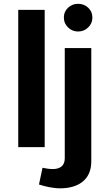

<svg xmlns="http://www.w3.org/2000/svg" viewBox="-20 -791 583 1032"><path d="M323.2 -696.8C323.2 -675.8 330.6 -658.2 345.7 -643.6C360.8 -628.9 378.9 -621.6 399.9 -621.6C420.9 -621.6 439 -628.9 454.1 -643.6C469.2 -658.2 476.6 -675.8 476.6 -696.8C476.6 -717.8 469.2 -735.4 454.1 -749.5C439 -763.7 420.9 -770.5 399.9 -770.5C378.9 -770.5 360.8 -763.7 345.7 -749.5C330.6 -735.4 323.2 -717.8 323.2 -696.8ZM189.5 200.7C224.1 211.9 264.6 221.2 304.2 221.2C394.5 221.2 470.7 180.2 470.7 76.7V-532.7H328.1V60.5C328.1 99.6 303.2 117.7 263.7 117.7C246.1 117.7 223.6 114.3 208.5 110.8ZM220.2 -737.8H78.1V0H220.2Z"/></svg>

Font: Estedad Bold
Style: Regular
Weight: 700
Designer: Amin Abedi
Version: Version 7.3